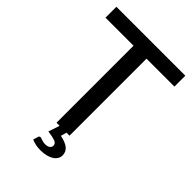

<svg xmlns="http://www.w3.org/2000/svg" viewBox="-258 -825 1109 1109"><g transform="rotate(45 296.5 -270.0)"><path d="M325.5 0 315.5 35.5Q362 45.5 382.2 63.2Q402.5 81 402.5 108Q402.5 124.5 394.2 137.5Q386 150.5 371.2 159.5Q356.5 168.5 335.8 173.5Q315 178.5 290.5 178.5Q270 178.5 251.8 174.8Q233.5 171 217.5 164L226.5 133.5Q229.5 124 239 124Q242 124 246 125.8Q250 127.5 255.2 129.2Q260.5 131 268 132.8Q275.5 134.5 285.5 134.5Q305 134.5 315.2 126.5Q325.5 118.5 325.5 106.5Q325.5 88.5 305.2 81.2Q285 74 246.5 69L269.5 0H244V-629H15V-718H578V-629H350V0Z"/></g></svg>

Font: Lato 2
Style: Regular
Weight: 500
Designer: Lukasz Dziedzic with Adam Twardoch and Botio Nikoltchev
Foundry: tyPoland Lukasz Dziedzic
Version: Version 2.015; 2015-08-06; http://www.latofonts.com/